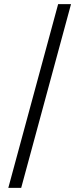

<svg xmlns="http://www.w3.org/2000/svg" viewBox="-20 -760 382 924"><path d="M259.8 -740.2H321.8L82 144H20Z"/></svg>

Font: Gidolinya
Style: Regular
Weight: 400
Version: Version 1.0.3